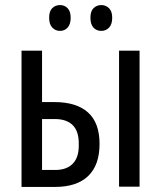

<svg xmlns="http://www.w3.org/2000/svg" viewBox="-20 -738 636 758"><path d="M65 0V-538H146V-335H195Q282 -335 327.5 -294Q373 -253 373 -170Q373 -86 328 -43Q283 0 197 0ZM450 -1V-538H531V-1ZM146 -67H198Q244 -67 268 -92.5Q292 -118 291 -167Q292 -219 267.5 -243.5Q243 -268 197 -268H146ZM174 -668Q174 -694 186.5 -706Q199 -718 217 -718Q235 -718 247 -705.5Q259 -693 259 -668Q259 -642 247 -629Q235 -616 217 -616Q199 -616 186.5 -629Q174 -642 174 -668ZM337 -668Q337 -694 349.5 -706Q362 -718 380 -718Q398 -718 410.5 -705.5Q423 -693 423 -668Q423 -642 410.5 -629Q398 -616 380 -616Q361 -616 349 -629Q337 -642 337 -668Z"/></svg>

Font: Noto Sans ExtraCondensed
Style: Regular
Weight: 400
Width: 2
Designer: Monotype Design Team
Foundry: Monotype Imaging Inc.
Version: Version 2.013; ttfautohint (v1.8.4.7-5d5b)